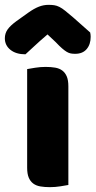

<svg xmlns="http://www.w3.org/2000/svg" viewBox="-56 -764 394 792"><path d="M226 -1Q215 1 193.5 4.5Q172 8 150 8Q128 8 110.5 5Q93 2 81 -7Q69 -16 62.5 -31.5Q56 -47 56 -72V-479Q67 -481 88.5 -484.5Q110 -488 132 -488Q154 -488 171.5 -485Q189 -482 201 -473Q213 -464 219.5 -448.5Q226 -433 226 -408ZM140 -622Q106 -593 87 -575Q68 -557 49 -540Q10 -540 -13 -558.5Q-36 -577 -36 -606Q-36 -626 -25 -642Q-14 -658 12 -677L61 -712Q85 -729 104.5 -736.5Q124 -744 144 -744Q157 -744 167.5 -742.5Q178 -741 189 -735.5Q200 -730 213 -719.5Q226 -709 246 -692L316 -630Q317 -625 317.5 -621Q318 -617 318 -612Q318 -581 301.5 -561.5Q285 -542 254 -542Q244 -542 236 -543.5Q228 -545 219.5 -550Q211 -555 200 -564.5Q189 -574 174 -590Z"/></svg>

Font: Baloo Chettan
Style: Regular
Weight: 400
Designer: Maithili Shingre and Ek Type
Foundry: Ek Type
Version: Version 1.443;PS 1.000;hotconv 16.6.51;makeotf.lib2.5.65220;